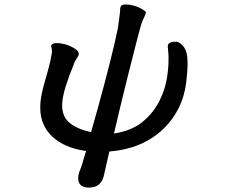

<svg xmlns="http://www.w3.org/2000/svg" viewBox="-20 -668 1040 866"><path d="M541.5 -647.5Q531.7 -647 526.9 -642.1Q522 -637.2 522 -625.5Q522 -614.7 517.6 -584L511.2 -538.1Q483.9 -406.7 420.4 -177.2Q403.8 -117.2 390.6 -71.8Q356.9 -79.6 334 -89.8Q304.2 -103 287.1 -120.1Q260.3 -147 260.3 -193.4Q260.3 -226.6 276.4 -278.8Q292 -328.6 311.5 -374.5Q315.4 -387.7 320.8 -396.2Q326.2 -404.8 330.1 -410.6Q335.4 -419.4 335.4 -423.6Q335.4 -427.7 333 -433.1Q330.1 -441.4 311.8 -452.1Q293.5 -462.9 273.2 -468.3Q252.9 -473.6 237.8 -473.6Q226.1 -473.6 221.4 -471.7Q216.8 -469.7 214.1 -467.3Q211.4 -464.8 210.4 -459.5Q213.4 -450.2 213.9 -443.6Q214.4 -437 214.4 -431.6V-431.2Q207.5 -389.6 198.2 -357.4Q189 -325.2 181.2 -296.9Q173.3 -268.6 168.9 -247.8Q164.6 -227.1 163.1 -212.4Q161.6 -197.8 161.6 -181.6Q161.6 -140.6 175.8 -108.4Q204.1 -43.9 279.8 -10.7Q316.9 5.4 362.8 12.2L368.2 13.2Q356.9 49.3 351.6 68.4Q346.2 87.4 337.9 106.9Q332.5 122.1 332.5 134.8Q332.5 147.5 337.4 157.7Q347.7 178.2 381.8 178.2Q434.1 178.2 447.8 127L473.1 15.6L476.1 15.1Q547.9 9.3 607.9 -15.6Q673.8 -43.5 721.7 -91.3Q759.3 -128.9 784.2 -177.2Q812 -231.9 819.8 -295.4Q826.2 -353 826.2 -377.4Q826.2 -384.8 825.7 -391.6Q825.7 -434.1 808.1 -457.5Q791 -480 773.4 -480Q755.9 -480 748 -476.1Q740.7 -472.2 738.3 -467.3Q736.8 -463.4 736.8 -460.9Q736.8 -458.5 736.8 -456.1Q737.8 -450.7 737.8 -446.3Q740.2 -423.8 740.2 -406.5Q740.2 -389.2 739.7 -377.9Q736.8 -318.4 722.2 -270Q713.4 -241.2 699.7 -213.9Q672.4 -159.2 623.8 -119.1Q575.2 -79.1 500.5 -66.9L494.1 -65.9Q522 -186.5 556.6 -325.2Q591.8 -464.4 599.1 -492.2Q606.4 -520 610.1 -533.4Q613.8 -546.9 614.7 -550.3Q615.7 -553.7 616.7 -556.9Q617.7 -560.1 618.9 -563.2Q620.1 -566.4 621.1 -569.6Q622.1 -572.8 623.5 -575.7Q626 -582 629.6 -589.1Q633.3 -596.2 635.7 -602.8Q638.2 -609.4 638.2 -612.3Q638.2 -613.8 634.8 -617.2Q631.3 -620.6 622.1 -626Q604.5 -636.7 584.5 -642.3Q564.5 -647.9 548.3 -647.9Q544.9 -647.9 541.5 -647.5Z"/></svg>

Font: Bakudai
Style: Light
Weight: 300
Version: Version 1.48